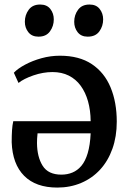

<svg xmlns="http://www.w3.org/2000/svg" viewBox="-20 -814 564 846"><path d="M232.5 12.5Q138 12.5 86.5 -39.2Q35 -91 31.5 -187Q31.5 -217.5 33 -240.2Q34.5 -263 38.5 -280H379.5Q379 -328 367.8 -367.8Q356.5 -407.5 335.5 -436.2Q314.5 -465 283.2 -480.8Q252 -496.5 211.5 -496.5Q170 -496.5 127.2 -481.8Q84.5 -467 61.5 -448.5L41 -493.5Q58.5 -512 90.8 -529.2Q123 -546.5 162.8 -557.5Q202.5 -568.5 244 -568.5Q329 -568.5 384.5 -531.5Q440 -494.5 467.2 -429Q494.5 -363.5 494.5 -278Q494.5 -212 475.2 -158.2Q456 -104.5 421 -66.5Q386 -28.5 337.8 -8Q289.5 12.5 232.5 12.5ZM250.5 -44.5Q277 -44.5 299.2 -53.8Q321.5 -63 338.8 -83.5Q356 -104 366.5 -139.2Q377 -174.5 379.5 -226.5H145.5Q144 -216 143.5 -202.8Q143 -189.5 143 -183.5Q143.5 -122.5 168 -83.5Q192.5 -44.5 250.5 -44.5ZM149 -652.5Q120.5 -652.5 105 -672Q89.5 -691.5 89.5 -718Q89.5 -748 106.5 -771Q123.5 -794 156.5 -794H157.5Q186.5 -794 201.8 -774.5Q217 -755 217 -728.5Q217 -699 200.2 -675.8Q183.5 -652.5 150 -652.5ZM366 -652.5Q337.5 -652.5 322.2 -672Q307 -691.5 307 -718Q307 -748 324 -771Q341 -794 374 -794H375Q404 -794 419.2 -774.5Q434.5 -755 434.5 -728.5Q434.5 -699 417.8 -675.8Q401 -652.5 367 -652.5Z"/></svg>

Font: Merriweather Medium
Style: Regular
Weight: 500
Version: Version 2.100